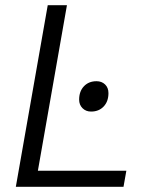

<svg xmlns="http://www.w3.org/2000/svg" viewBox="-20 -720 577 740"><path d="M164 -700H238L126 -62H467L456 0H41ZM285 -336Q285 -368 303.5 -387.5Q322 -407 352 -407Q372 -407 385 -394.5Q398 -382 398 -361Q398 -329 379.5 -309.5Q361 -290 331 -290Q311 -290 298 -303Q285 -316 285 -336Z"/></svg>

Font: Sarabun Light
Style: Italic
Weight: 300
Italic angle: -10°
Designer: Suppakit Chalermlarp | Katatrad Co.,Ltd.
Foundry: Cadson Demak Co.,Ltd.
Version: Version 1.000; ttfautohint (v1.6)